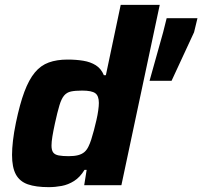

<svg xmlns="http://www.w3.org/2000/svg" viewBox="-20 -763 833 791"><path d="M180.4 8Q128.1 8 94.7 -3.6Q61.3 -15.3 45.4 -44.3Q29.6 -73.4 29.6 -124.9Q29.6 -150.2 33.4 -183.5Q37.2 -216.8 45.6 -257.5Q61.6 -334.4 80.4 -384.8Q99.2 -435.1 123.5 -464.3Q147.8 -493.6 181 -505.6Q214.1 -517.6 258.3 -517.6Q293.7 -517.6 323.2 -512.7Q352.7 -507.9 374.6 -494.2Q396.5 -480.5 407.9 -453.3H416.2L477.3 -743H638.1L480.1 0H326.9L337 -63.2H328.2Q309.7 -32.8 285.3 -17.4Q260.9 -2 234.1 3Q207.4 8 180.4 8ZM262.9 -119.6Q286 -119.6 301.6 -123.7Q317.2 -127.7 327.7 -136.6Q338.1 -145.5 345 -160.5Q350.2 -170.8 355.9 -188.2Q361.6 -205.7 367 -226.5Q372.5 -247.2 377.3 -268.4Q382.2 -289.5 384.7 -308.2Q387.3 -326.8 387.3 -338.9Q387.3 -368.1 372.6 -378.9Q357.9 -389.8 318.6 -389.8Q290 -389.8 272.5 -386.1Q255.1 -382.4 244 -369.2Q232.9 -355.9 224.8 -328.8Q216.6 -301.8 206.4 -255Q199.4 -222.7 195.8 -200.6Q192.2 -178.4 192.2 -163.4Q192.2 -144.2 199.1 -134.9Q206 -125.6 222 -122.6Q237.9 -119.6 262.9 -119.6ZM596.1 -430.1 652.1 -630.1 666.6 -688H793.5L779.5 -630.1L686.8 -430.1Z"/></svg>

Font: Saira Thin
Style: Italic
Weight: 100
Italic angle: -12°
Designer: Hector Gatti with collaboration of the Omnibus-Type team
Foundry: Omnibus-Type
Version: Version 1.101